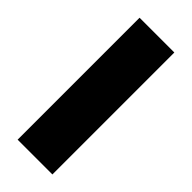

<svg xmlns="http://www.w3.org/2000/svg" viewBox="-242 -793 835 835"><g transform="rotate(45 175.5 -375.0)"><path d="M282.3 -750V0H68.4V-750Z"/></g></svg>

Font: Unbounded Variable
Style: Regular
Weight: 400
Designer: Luke Prowse, Jean-Baptiste Morizot, Fátima Lázaro, Florian Runge
Foundry: NaN
Version: Version 1.600;FEAKit 1.0